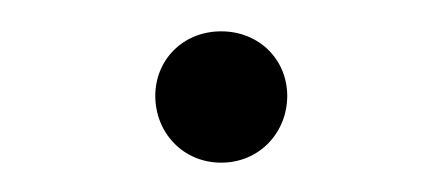

<svg xmlns="http://www.w3.org/2000/svg" viewBox="-20 -392 288 125"><path d="M81.1 -329.6C81.1 -305.7 99.1 -286.1 124 -286.1C148.9 -286.1 167 -305.7 167 -329.6C167 -353 148.9 -371.6 124 -371.6C99.1 -371.6 81.1 -353 81.1 -329.6Z"/></svg>

Font: Estedad ExtraLight
Style: Regular
Weight: 200
Designer: Amin Abedi
Version: Version 7.3